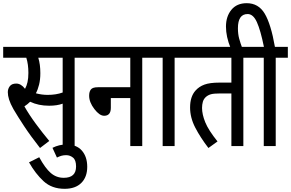

<svg xmlns="http://www.w3.org/2000/svg" viewBox="-20 -916 1825 1204"><path d="M279 -321Q242 -321 205 -331Q217 -353 225 -385Q233 -417 233 -457Q233 -513 220 -554H373V-336Q332 -321 279 -321ZM289 -32Q248 -81 205.5 -138.5Q163 -196 133 -249Q153 -262 169 -278Q221 -253 288 -253Q338 -253 373 -266V0H448V-554H524V-622H0V-554H145Q158 -513 158 -459Q158 -425 152.5 -401Q147 -377 137 -359Q112 -392 82 -392Q54 -392 41.5 -375.5Q29 -359 29 -338Q29 -317 37 -291.5Q45 -266 64 -232Q91 -186 131.5 -124.5Q172 -63 231 12Z M337 72Q351 65 364.5 61Q378 57 395 57Q419 57 438 72.5Q457 88 457 128Q457 199 380 199Q333 199 298 168.5Q263 138 226 70L162 102Q202 173 253.5 220.5Q305 268 385 268Q453 268 490 231Q527 194 527 130Q527 67 493.5 28.5Q460 -10 396 -10Q351 -10 309 11Z M512 -554H797V-369H594Q561 -369 550 -355Q539 -341 539 -316Q539 -275 571.5 -232.5Q604 -190 633 -190Q675 -190 675 -240V-301H797V0H872V-554H948V-622H512Z M1151 -554V-622H936V-554H1000V0H1075V-554Z M1582 -554V-622H1139V-554H1431V-398H1356Q1296 -398 1262 -385.5Q1228 -373 1206 -348Q1172 -310 1172 -242Q1172 -178 1204.5 -115.5Q1237 -53 1287 12L1344 -29Q1287 -100 1267 -149.5Q1247 -199 1247 -239Q1247 -260 1252 -277.5Q1257 -295 1271 -308Q1285 -320 1303 -325Q1321 -330 1360 -330H1431V0H1506V-554Z M1499 -615Q1488 -644 1480 -673Q1472 -702 1472 -739Q1472 -828 1533 -828Q1568 -828 1591 -777Q1614 -726 1635 -622H1570V-554H1634V0H1709V-554H1785V-622H1704Q1679 -765 1640 -830.5Q1601 -896 1527 -896Q1465 -896 1431 -854.5Q1397 -813 1397 -749Q1397 -686 1426 -615Z"/></svg>

Font: Noto Sans Devanagari Extra Condensed
Style: Regular
Weight: 400
Width: 2
Designer: Monotype Design Team
Foundry: Monotype Imaging Inc.
Version: 1.000